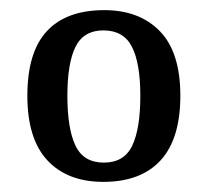

<svg xmlns="http://www.w3.org/2000/svg" viewBox="-20 -739 410 379"><path d="M184 -380Q113 -380 73.5 -422.5Q34 -465 34 -550Q34 -636 72.5 -677.5Q111 -719 186 -719Q255 -719 295.5 -677.5Q336 -636 336 -550Q336 -465 297 -422.5Q258 -380 184 -380ZM185 -418Q225 -418 241 -451.5Q257 -485 257 -550Q257 -614 240.5 -646.5Q224 -679 184 -679Q145 -679 129 -646.5Q113 -614 113 -550Q113 -485 129 -451.5Q145 -418 185 -418Z"/></svg>

Font: Noto Serif Thai SemiCondensed
Style: Regular
Weight: 400
Width: 4
Designer: Monotype Design Team
Foundry: Monotype Imaging Inc.
Version: Version 2.002